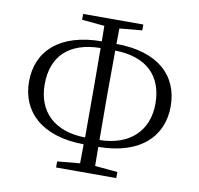

<svg xmlns="http://www.w3.org/2000/svg" viewBox="-81 -820 940 905"><g transform="rotate(10 389.0 -367.5)"><path d="M245 0H533V-29L425 -39L424 -130C631 -132 727 -238 727 -377C727 -524 624 -622 424 -623L425 -697L533 -707V-735H245V-707L353 -697L354 -623C155 -622 49 -525 49 -377C49 -238 147 -132 354 -130L353 -39L245 -29ZM355 -163C207 -165 124 -247 124 -377C124 -513 205 -589 354 -591L355 -393V-338ZM424 -591C572 -589 654 -512 654 -377C654 -248 569 -165 424 -163L423 -338V-395Z"/></g></svg>

Font: Noto Serif SC Light
Style: Regular
Weight: 300
Designer: Ryoko NISHIZUKA 西塚涼子 (kana & ideographs); Frank Grießhammer (Latin, Greek & Cyrillic); Wenlong ZHANG 张文龙 (bopomofo); San
Foundry: Adobe
Version: Version 2.001;hotconv 1.1.0;makeotfexe 2.6.0